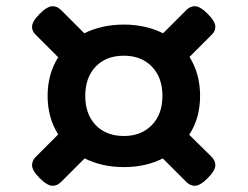

<svg xmlns="http://www.w3.org/2000/svg" viewBox="-20 -589 796 617"><path d="M588 -156 660 -85Q672 -73 672 -58Q672 -41 647.5 -16.5Q623 8 606 8Q591 8 579 -4L503 -80Q449 -52 378 -52Q308 -52 252 -80L176 -4Q164 8 149 8Q132 8 107.5 -16.5Q83 -41 83 -58Q83 -73 95 -85L167 -157Q133 -211 133 -281Q133 -351 167 -405L95 -477Q83 -488 83 -503Q83 -520 107.5 -544.5Q132 -569 149 -569Q164 -569 176 -557L251 -482Q307 -510 378 -510Q448 -510 504 -482L579 -557Q591 -569 606 -569Q623 -569 647.5 -544.5Q672 -520 672 -503Q672 -488 660 -477L589 -406Q623 -352 623 -281Q623 -209 588 -156ZM378 -152Q434 -152 468 -187Q502 -222 502 -281Q502 -340 468 -375Q434 -410 378 -410Q321 -410 287.5 -375Q254 -340 254 -281Q254 -222 287.5 -187Q321 -152 378 -152Z"/></svg>

Font: Solway Medium
Style: Regular
Weight: 500
Designer: Mariya V. Pigoulevskaya
Foundry: The Northern Block Ltd.
Version: Version 1.000;hotconv 1.0.109;makeotfexe 2.5.65596